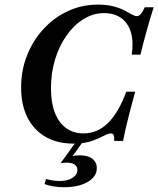

<svg xmlns="http://www.w3.org/2000/svg" viewBox="-20 -602 676 820"><path d="M292.7 11.3Q224.2 11.3 174.2 -17.7Q124.2 -46.8 97.2 -100.4Q70.2 -154 70.2 -228.2Q70.2 -301.6 95.6 -365.7Q121 -429.8 166.1 -478.6Q211.3 -527.4 270.6 -554.8Q329.8 -582.3 397.6 -582.3Q436.3 -582.3 464.1 -575Q491.9 -567.7 510.9 -557.7Q529.8 -547.6 542.7 -540.3Q555.6 -533.1 564.5 -533.1Q573.4 -533.1 581 -541.5Q588.7 -550 598.4 -571H636.3Q622.6 -528.2 608.5 -478.2Q594.4 -428.2 579.8 -368.5H542.7Q550.8 -424.2 539.1 -463.7Q527.4 -503.2 498 -524.6Q468.5 -546 424.2 -546Q378.2 -546 337.1 -520.6Q296 -495.2 264.5 -450.8Q233.1 -406.5 215.3 -348.4Q197.6 -290.3 197.6 -225Q197.6 -164.5 214.1 -121.4Q230.6 -78.2 261.7 -55.2Q292.7 -32.3 337.1 -32.3Q395.2 -32.3 440.3 -75.8Q485.5 -119.4 519.4 -210.5H557.3Q541.9 -154 531.9 -114.9Q521.8 -75.8 515.7 -48.8Q509.7 -21.8 505.6 0H467.7Q468.5 -18.5 465.3 -25.4Q462.1 -32.3 454 -32.3Q441.9 -32.3 422.2 -21.4Q402.4 -10.5 371.4 0.4Q340.3 11.3 292.7 11.3ZM254 197.6Q229 197.6 207.3 194Q185.5 190.3 170.2 183.9L176.6 162.1Q189.5 166.1 204.4 168.5Q219.4 171 234.7 171Q268.5 171 289.5 157.7Q310.5 144.4 310.5 123.4Q310.5 108.9 298.8 100.8Q287.1 92.7 266.1 92.7Q257.3 92.7 250.4 93.5Q243.5 94.4 238.7 95.2L307.3 0H336.3L290.3 64.5Q297.6 62.9 304.4 62.1Q311.3 61.3 321 61.3Q354.8 61.3 374.2 75.8Q393.5 90.3 393.5 116.1Q393.5 152.4 354.4 175Q315.3 197.6 254 197.6Z"/></svg>

Font: Playfair 9pt
Style: Bold Italic
Weight: 700
Italic angle: -15.6°
Designer: Claus Eggers Sørensen
Foundry: Claus Eggers Sørensen
Version: Version 2.203